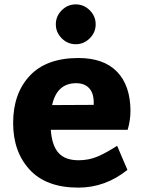

<svg xmlns="http://www.w3.org/2000/svg" viewBox="-20 -845 656 877"><path d="M390 -670Q363 -643 326 -643Q289 -643 262 -670Q235 -697 235 -734Q235 -771 262 -798Q289 -825 326 -825Q363 -825 390 -798Q417 -771 417 -734Q417 -697 390 -670ZM212 -252Q217 -181 247 -147Q277 -113 339 -113Q385 -113 424.5 -129.5Q464 -146 515 -179L562 -69Q461 12 338 12Q191 12 115.5 -70Q40 -152 40 -283Q40 -418 116 -499Q192 -580 338 -580Q454 -580 514.5 -517.5Q575 -455 576 -340Q576 -295 563 -252ZM218 -365 408 -366V-381Q407 -422 386 -443.5Q365 -465 328 -465Q240 -465 218 -365Z"/></svg>

Font: Martel Sans Heavy
Style: Regular
Weight: 900
Designer: Dan Reynolds and Mathieu Réguer
Foundry: Dan Reynolds and Mathieu Réguer
Version: Version 1.001;PS 001.001;hotconv 1.0.70;makeotf.lib2.5.58329